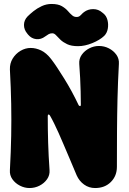

<svg xmlns="http://www.w3.org/2000/svg" viewBox="-20 -929 650 969"><path d="M460 20Q429 20 404.5 2.5Q380 -15 367 -44Q347 -92 330.5 -130.5Q314 -169 300.5 -201Q287 -233 275.5 -258.5Q264 -284 253.5 -305.5Q243 -327 232 -346Q229 -351 225 -351Q221 -351 221 -343Q221 -275 223 -208.5Q225 -142 230 -71Q232 -45 217.5 -24.5Q203 -4 179.5 8Q156 20 129 20Q104 20 80.5 8Q57 -4 42.5 -24.5Q28 -45 30 -71Q35 -163 36.5 -244Q38 -325 36.5 -405.5Q35 -486 30 -578Q29 -609 44 -633.5Q59 -658 83.5 -672.5Q108 -687 135 -687Q161 -687 187.5 -674.5Q214 -662 238 -631Q252 -613 268.5 -588Q285 -563 304 -532.5Q323 -502 341.5 -468Q360 -434 377 -398Q380 -394 384 -393.5Q388 -393 388 -401Q388 -435 387 -468Q386 -501 384.5 -535Q383 -569 380 -606Q378 -632 392.5 -652.5Q407 -673 430.5 -685Q454 -697 479 -697Q506 -697 529.5 -685Q553 -673 567.5 -652.5Q582 -632 580 -606Q575 -514 573 -430.5Q571 -347 570.5 -263Q570 -179 570 -87Q570 -41 539.5 -10.5Q509 20 460 20ZM118 -759Q101 -779 101 -803Q101 -827 119 -846Q131 -858 149 -872.5Q167 -887 190.5 -898Q214 -909 240 -909Q273 -909 292 -898Q311 -887 322.5 -873.5Q334 -860 345.5 -850.5Q357 -841 374 -844Q382 -846 389 -854Q396 -862 404 -868Q424 -883 450.5 -883Q477 -883 497 -865L502 -861Q517 -849 522.5 -827.5Q528 -806 524 -784Q520 -762 506 -748Q484 -727 446 -711.5Q408 -696 374 -696Q340 -696 319 -706Q298 -716 285 -728.5Q272 -741 263 -751Q254 -761 244 -761Q233 -761 225.5 -756.5Q218 -752 208 -745Q187 -729 163 -731.5Q139 -734 122 -754Z"/></svg>

Font: Winky Sans ExtraBold
Style: Regular
Weight: 800
Designer: Simon Atzbach
Foundry: typofactur
Version: Version 1.205